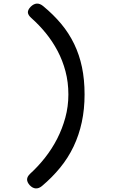

<svg xmlns="http://www.w3.org/2000/svg" viewBox="-20 -875 640 1067"><path d="M148 90Q131 106 130.5 121.5Q130 137 145 154Q161 171 178.5 172Q196 173 213 159Q270 111 314.5 56.5Q359 2 389 -61Q419 -124 434.5 -196Q450 -268 450 -350Q450 -433 435.5 -502Q421 -571 392 -631Q363 -691 320 -742.5Q277 -794 220 -841Q202 -856 184.5 -855Q167 -854 150 -837Q134 -820 135 -805.5Q136 -791 154 -775Q197 -737 234.5 -691Q272 -645 300 -592Q328 -539 344 -478.5Q360 -418 360 -350Q360 -283 343 -221Q326 -159 297.5 -103.5Q269 -48 230.5 1Q192 50 148 90Z"/></svg>

Font: Maple Mono
Style: Regular
Weight: 400
Monospace: yes
Designer: subframe7536
Version: Version 7.300